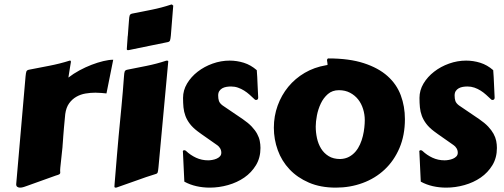

<svg xmlns="http://www.w3.org/2000/svg" viewBox="-20 -817 2262 862"><path d="M458 -397.5Q447.8 -398.4 435.1 -399.7Q422.4 -400.9 408.2 -400.9Q386.7 -400.9 364.5 -397.2Q342.3 -393.6 323.2 -382.8Q304.2 -372.1 290.5 -353.3Q276.9 -334.5 272.9 -304.7Q269.5 -268.6 267.3 -245.4Q265.1 -222.2 264.2 -207.3Q263.2 -192.4 262.5 -183.3Q261.7 -174.3 261.2 -166.5Q261.2 -164.6 260.5 -155.8Q259.8 -147 258.3 -135.3Q256.8 -123.5 255.6 -109.9Q254.4 -96.2 252.9 -84.5Q251.5 -72.8 250.7 -64Q250 -55.2 250 -53.2Q250 -49.3 250.2 -46.6Q250.5 -43.9 250.5 -41.5Q250.5 -37.6 246.8 -34.9Q243.2 -32.2 230.5 -28.8L101.1 17.6Q95.7 19.5 86.9 22.5Q78.1 25.4 69.8 25.4Q63 25.4 57.9 22Q52.7 18.6 52.7 10.3L94.7 -473.6Q96.2 -489.7 98.4 -495.8Q100.6 -502 109.4 -503.9Q153.8 -512.7 201.2 -521.7Q248.5 -530.8 293 -544.9Q296.9 -544.9 297.6 -543.7Q298.3 -542.5 298.3 -540Q298.3 -539.1 298.1 -537.1Q297.9 -535.2 296.6 -528.3Q295.4 -521.5 293.2 -507.6Q291 -493.7 287.1 -468.8Q309.6 -486.3 336.7 -501Q363.8 -515.6 391.1 -526.1Q418.5 -536.6 443.8 -542.7Q469.2 -548.8 488.3 -548.8Z M512.7 -207Q519 -273.9 525.4 -339.4Q531.7 -404.8 536.6 -473.6Q537.6 -489.7 539.8 -495.8Q542 -502 550.8 -503.9Q592.3 -512.2 637.7 -521.2Q683.1 -530.3 725.6 -544.4Q727.1 -544.9 730 -544.9Q735.4 -544.9 735.4 -541L691.4 -65.4Q689.9 -49.3 688 -43.2Q686 -37.1 677.2 -35.2Q635.7 -22.5 593.3 -6.8Q550.8 8.8 503.4 24.9Q502 25.4 499 25.4Q493.7 25.4 493.7 20.5Q493.7 20 494.6 7.3Q495.6 -5.4 497.3 -25.4Q499 -45.4 501 -70.3Q502.9 -95.2 505.1 -120.1Q507.3 -145 509.3 -168Q511.2 -190.9 512.7 -207ZM549.3 -596.7Q550.8 -617.7 551.5 -628.9Q552.2 -640.1 552.7 -645.8Q553.2 -651.4 553.2 -652.8Q553.2 -654.3 553.5 -655Q553.7 -655.8 554 -658Q554.2 -660.2 554.7 -667.2Q555.2 -674.3 556.2 -688Q557.1 -701.7 559.1 -725.6Q560.1 -741.7 562.3 -747.8Q564.5 -753.9 573.2 -755.9Q614.7 -764.2 660.2 -773.2Q705.6 -782.2 748 -796.4Q749.5 -796.9 752.4 -796.9Q753.9 -793.9 756.3 -793L757.8 -792L747.1 -658.2Q745.6 -642.1 743.4 -635.7Q741.2 -629.4 732.9 -627.9Q691.4 -620.1 648.9 -610.8Q606.4 -601.6 559.1 -592.3Q557.6 -591.8 554.7 -591.8Q549.3 -591.8 549.3 -596.7Z M801.3 -134.8Q801.3 -135.3 801 -135.5Q800.8 -135.7 800.8 -136.2Q800.8 -142.6 807.6 -142.6Q812 -142.6 815.4 -139.2Q835 -120.6 860.1 -108.9Q885.3 -97.2 914.6 -97.2Q922.4 -97.2 932.6 -98.9Q942.9 -100.6 952.1 -104.5Q961.4 -108.4 967.5 -115Q973.6 -121.6 973.6 -131.3Q973.6 -142.1 968.3 -151.1Q962.9 -160.2 954.1 -166Q949.2 -169.4 937 -178Q924.8 -186.5 910.9 -196.3Q897 -206.1 884.5 -214.8Q872.1 -223.6 867.2 -227.5Q845.2 -244.1 832.3 -261.2Q819.3 -278.3 812.5 -296.6Q805.7 -314.9 803.7 -335Q801.8 -355 801.8 -377.4Q801.8 -411.6 819.8 -441.9Q837.9 -472.2 867.4 -495.1Q897 -518.1 934.6 -531.5Q972.2 -544.9 1011.2 -544.9Q1043.5 -544.9 1074.7 -535.2Q1106 -525.4 1132.8 -502Q1135.3 -471.2 1136.2 -441.4Q1137.2 -411.6 1139.2 -378.9Q1139.2 -372.6 1136.2 -370.4Q1133.3 -368.2 1129.4 -368.2Q1126 -368.2 1123.5 -370.6Q1112.3 -381.3 1100.6 -391.8Q1088.9 -402.3 1075.9 -410.4Q1063 -418.5 1048.3 -423.6Q1033.7 -428.7 1017.1 -428.7Q1006.8 -428.7 996.6 -427Q986.3 -425.3 978 -420.7Q969.7 -416 964.6 -408.2Q959.5 -400.4 959.5 -388.2Q959.5 -374 962.9 -363.8Q966.3 -353.5 979 -343.8L1069.8 -282.2Q1094.7 -265.1 1110.1 -248.8Q1125.5 -232.4 1134.3 -216.3Q1143.1 -200.2 1146.2 -184.3Q1149.4 -168.5 1149.4 -152.8Q1149.4 -108.9 1129.2 -75.4Q1108.9 -42 1076.7 -19.8Q1044.4 2.4 1003.7 13.9Q962.9 25.4 921.9 25.4Q890.6 25.4 861.6 18.8Q832.5 12.2 807.6 -1.5Z M1487.8 25.4Q1418.9 25.4 1366.9 2.9Q1314.9 -19.5 1279.8 -56.9Q1244.6 -94.2 1227.1 -142.8Q1209.5 -191.4 1209.5 -243.7Q1209.5 -295.9 1226.6 -343Q1243.7 -390.1 1274.4 -427.5Q1305.2 -464.8 1348.1 -490Q1391.1 -515.1 1442.9 -523.9Q1450.7 -524.4 1450.7 -527.3Q1450.7 -532.7 1449.5 -537.4Q1448.2 -542 1448.2 -545.4Q1448.2 -550.8 1450.2 -552.7Q1452.1 -554.7 1454.6 -554.7Q1547.9 -554.7 1613.3 -533.4Q1678.7 -512.2 1719.7 -475.6Q1760.7 -439 1779.3 -389.2Q1797.9 -339.4 1797.9 -282.2Q1797.9 -209.5 1773.4 -152.3Q1749 -95.2 1706.8 -55.7Q1664.6 -16.1 1608.2 4.6Q1551.8 25.4 1487.8 25.4ZM1397.5 -249Q1397.5 -222.7 1403.1 -196.8Q1408.7 -170.9 1421.6 -149.9Q1434.6 -128.9 1455.6 -116Q1476.6 -103 1507.8 -103Q1530.3 -104 1547.1 -113Q1564 -122.1 1576.2 -136.5Q1588.4 -150.9 1596.4 -168.9Q1604.5 -187 1609.1 -206.3Q1613.8 -225.6 1615.7 -244.1Q1617.7 -262.7 1617.7 -277.8Q1617.7 -303.2 1610.1 -327.6Q1602.5 -352.1 1587.9 -370.6Q1573.2 -389.2 1551.5 -400.6Q1529.8 -412.1 1501.5 -412.1Q1472.2 -412.1 1452.1 -394.8Q1432.1 -377.4 1420.2 -352.1Q1408.2 -326.7 1402.8 -298.6Q1397.5 -270.5 1397.5 -249Z M1862.8 -134.8Q1862.8 -135.3 1862.5 -135.5Q1862.3 -135.7 1862.3 -136.2Q1862.3 -142.6 1869.1 -142.6Q1873.5 -142.6 1877 -139.2Q1896.5 -120.6 1921.6 -108.9Q1946.8 -97.2 1976.1 -97.2Q1983.9 -97.2 1994.1 -98.9Q2004.4 -100.6 2013.7 -104.5Q2022.9 -108.4 2029.1 -115Q2035.2 -121.6 2035.2 -131.3Q2035.2 -142.1 2029.8 -151.1Q2024.4 -160.2 2015.6 -166Q2010.7 -169.4 1998.5 -178Q1986.3 -186.5 1972.4 -196.3Q1958.5 -206.1 1946 -214.8Q1933.6 -223.6 1928.7 -227.5Q1906.7 -244.1 1893.8 -261.2Q1880.9 -278.3 1874 -296.6Q1867.2 -314.9 1865.2 -335Q1863.3 -355 1863.3 -377.4Q1863.3 -411.6 1881.3 -441.9Q1899.4 -472.2 1929 -495.1Q1958.5 -518.1 1996.1 -531.5Q2033.7 -544.9 2072.8 -544.9Q2105 -544.9 2136.2 -535.2Q2167.5 -525.4 2194.3 -502Q2196.8 -471.2 2197.8 -441.4Q2198.7 -411.6 2200.7 -378.9Q2200.7 -372.6 2197.8 -370.4Q2194.8 -368.2 2190.9 -368.2Q2187.5 -368.2 2185.1 -370.6Q2173.8 -381.3 2162.1 -391.8Q2150.4 -402.3 2137.5 -410.4Q2124.5 -418.5 2109.9 -423.6Q2095.2 -428.7 2078.6 -428.7Q2068.4 -428.7 2058.1 -427Q2047.9 -425.3 2039.6 -420.7Q2031.2 -416 2026.1 -408.2Q2021 -400.4 2021 -388.2Q2021 -374 2024.4 -363.8Q2027.8 -353.5 2040.5 -343.8L2131.3 -282.2Q2156.2 -265.1 2171.6 -248.8Q2187 -232.4 2195.8 -216.3Q2204.6 -200.2 2207.8 -184.3Q2210.9 -168.5 2210.9 -152.8Q2210.9 -108.9 2190.7 -75.4Q2170.4 -42 2138.2 -19.8Q2106 2.4 2065.2 13.9Q2024.4 25.4 1983.4 25.4Q1952.1 25.4 1923.1 18.8Q1894 12.2 1869.1 -1.5Z"/></svg>

Font: Carter One
Style: Regular
Weight: 400
Designer: vernon adams
Foundry: vernon adams
Version: Version 1.000